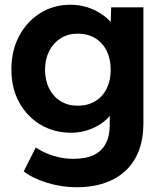

<svg xmlns="http://www.w3.org/2000/svg" viewBox="-20 -560 684 810"><path d="M80 163 131 62Q151 76 177 87Q203 98 231.5 104Q260 110 290 110Q342 110 375.5 94Q409 78 426 46Q443 14 443 -34V-126L467 -121Q461 -88 433.5 -60.5Q406 -33 365.5 -16.5Q325 0 281 0Q208 0 151 -34Q94 -68 61 -128Q28 -188 28 -267Q28 -346 60.5 -407.5Q93 -469 149.5 -504.5Q206 -540 278 -540Q308 -540 335.5 -533Q363 -526 386.5 -513.5Q410 -501 428.5 -485.5Q447 -470 459 -452Q471 -434 474 -416L445 -408L449 -529H585V-40Q585 25 566 75Q547 125 510.5 159.5Q474 194 421.5 212Q369 230 304 230Q241 230 180 211.5Q119 193 80 163ZM447 -266Q447 -311 430 -345.5Q413 -380 381.5 -399Q350 -418 308 -418Q267 -418 236 -398.5Q205 -379 187.5 -344.5Q170 -310 170 -266Q170 -221 187.5 -186.5Q205 -152 236 -133Q267 -114 308 -114Q350 -114 381.5 -133Q413 -152 430 -186Q447 -220 447 -266Z"/></svg>

Font: Our Lexend SemiBold
Style: Regular
Weight: 600
Designer: Bonnie Shaver-Troup, Thomas Jockin
Foundry: Lexend
Version: Version 1.007